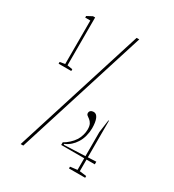

<svg xmlns="http://www.w3.org/2000/svg" viewBox="-178 -826 858 945"><g transform="rotate(30 251.0 -354.0)"><path d="M50 -421V-431L79 -436V-683H50V-692L80 -708H92V-436L122 -431V-421ZM261 -81V-96Q276 -104 291.5 -118Q307 -132 318 -149Q326 -162 331 -179Q336 -196 336 -212Q336 -232 330 -243Q324 -254 316 -260Q308 -266 302 -270.5Q296 -275 296 -283Q296 -292 302.5 -297Q309 -302 319 -302Q335 -302 343.5 -282.5Q352 -263 352 -228Q352 -207 346 -183.5Q340 -160 328 -142Q318 -126 304 -113.5Q290 -101 271 -93V-88L392 -93V-230L402 -302H405V-94L452 -96V-81H405V-15L444 -10V0H352V-10L392 -15V-81ZM86 15 319 -723H334L101 15Z"/></g></svg>

Font: Kalnia Thin Thin
Style: Regular
Weight: 250
Version: Version 1.105